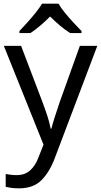

<svg xmlns="http://www.w3.org/2000/svg" viewBox="-20 -786 550 1046"><path d="M1 -536H95L211 -231Q226 -191 238 -154.5Q250 -118 256 -85H260Q266 -110 279 -150.5Q292 -191 306 -232L415 -536H510L279 74Q251 150 206.5 195Q162 240 84 240Q60 240 42 237.5Q24 235 11 232V162Q22 164 37.5 166Q53 168 70 168Q116 168 144.5 142Q173 116 189 73L217 2ZM299 -766Q311 -744 333.5 -716.5Q356 -689 380.5 -662.5Q405 -636 424 -617V-606H362Q336 -622 308 -645.5Q280 -669 253 -696Q226 -669 199 -646Q172 -623 146 -606H86V-617Q105 -637 128.5 -663Q152 -689 174 -716.5Q196 -744 209 -766Z"/></svg>

Font: Noto Sans Mongolian
Style: Regular
Weight: 400
Designer: Monotype Design Team
Foundry: Monotype Imaging Inc.
Version: Version 3.001; ttfautohint (v1.8.4.7-5d5b)